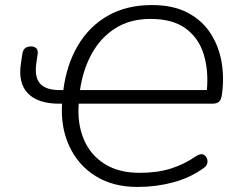

<svg xmlns="http://www.w3.org/2000/svg" viewBox="-20 -733 945 761"><path d="M525 8Q428 8 359 -35Q290 -78 255 -153Q220 -228 226 -322H215Q130 -322 90.5 -363Q51 -404 63 -482L69 -522Q74 -549 103 -549Q117 -549 124.5 -541Q132 -533 129 -517Q128 -509 126.5 -499.5Q125 -490 124 -483Q116 -427 139 -401.5Q162 -376 216 -376H231Q244 -477 289 -553Q334 -629 408 -671Q482 -713 582 -713Q667 -713 725 -682Q783 -651 816 -598.5Q849 -546 859 -482.5Q869 -419 859 -355Q856 -335 846.5 -328.5Q837 -322 822 -322H292Q286 -242 312.5 -180Q339 -118 395 -83Q451 -48 533 -48Q604 -48 657.5 -65Q711 -82 757 -114Q777 -127 789.5 -118.5Q802 -110 802.5 -93.5Q803 -77 786 -66Q733 -28 665.5 -10Q598 8 525 8ZM577 -658Q496 -658 438 -621.5Q380 -585 344.5 -521.5Q309 -458 297 -376H800Q807 -455 787 -519Q767 -583 715.5 -620.5Q664 -658 577 -658Z"/></svg>

Font: Nunito Light
Style: Italic
Weight: 300
Italic angle: -9°
Designer: Vernon Adams
Foundry: Vernon Adams
Version: Version 3.601; ttfautohint (v1.8.2.53-6de2)